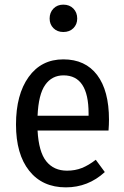

<svg xmlns="http://www.w3.org/2000/svg" viewBox="-20 -795 534 828"><path d="M448 -232H142Q147 -140 179.5 -99.5Q212 -59 269 -59Q304 -59 333 -70.5Q362 -82 393 -106L432 -53Q360 13 264 13Q163 13 106 -58.5Q49 -130 49 -258Q49 -387 103.5 -463Q158 -539 253 -539Q348 -539 399 -471.5Q450 -404 450 -279Q450 -258 448 -232ZM362 -306Q362 -470 254 -470Q204 -470 175 -429Q146 -388 142 -296H362ZM313 -715Q313 -690 296.5 -673.5Q280 -657 253 -657Q227 -657 210.5 -673.5Q194 -690 194 -715Q194 -741 210.5 -758Q227 -775 253 -775Q280 -775 296.5 -758Q313 -741 313 -715Z"/></svg>

Font: Fira Sans Condensed
Style: Regular
Weight: 400
Width: 3
Designer: bBox Type GmbH & Carrois Corporate GbR & Edenspiekermann AG
Foundry: bBox Type GmbH & Carrois Corporate GbR & Edenspiekermann AG
Version: Version 4.301